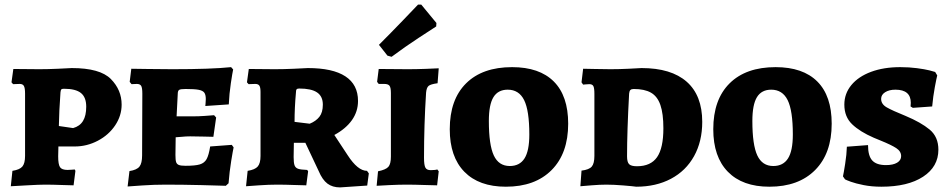

<svg xmlns="http://www.w3.org/2000/svg" viewBox="-20 -803 4130 835"><path d="M34 -60Q66 -65 77.5 -79Q89 -93 89 -125V-396Q89 -420 84 -429Q79 -438 66 -438L37 -437L30 -445L38 -503L151 -502Q188 -502 231.5 -504Q275 -506 292 -507Q415 -507 462 -459.5Q509 -412 509 -348Q509 -300 481 -258Q453 -216 405.5 -191Q358 -166 305 -166H234L233 -123Q233 -88 241 -76Q249 -64 274 -64Q284 -64 293 -65Q302 -66 305 -66L308 -60L300 3Q285 3 247 1.5Q209 0 176 0Q151 0 98 3Q45 6 27 7ZM355 -339Q355 -380 332 -398.5Q309 -417 258 -417Q249 -417 246.5 -414Q244 -411 243 -401Q237 -319 236 -255L298 -246Q327 -254 341 -277Q355 -300 355 -339Z M543 -59Q575 -64 586.5 -78.5Q598 -93 598 -127L599 -396Q599 -421 594 -429.5Q589 -438 575 -438L552 -437L544 -447L551 -504Q569 -504 620.5 -503Q672 -502 730 -502Q899 -502 985 -511L994 -501Q991 -488 984 -441.5Q977 -395 975 -349L873 -342Q873 -345 874 -354Q875 -363 875 -372Q875 -391 868.5 -400Q862 -409 844 -412.5Q826 -416 787 -416Q765 -416 759 -412Q753 -408 753 -394L748 -297H819Q844 -297 872 -299Q900 -301 911 -302L920 -292L908 -208Q898 -208 868.5 -209Q839 -210 807 -210Q789 -210 770 -208Q751 -206 744 -206Q743 -172 743 -129Q743 -107 746 -98Q749 -89 758 -85.5Q767 -82 787 -82Q829 -82 849 -88Q869 -94 878.5 -111Q888 -128 894 -166L988 -173L996 -162Q993 -149 985.5 -103Q978 -57 974 -6L962 5Q938 4 856 2Q774 0 700 0Q649 0 599 3.5Q549 7 535 8Z M1366 -59 1308 -182H1258L1257 -120Q1257 -95 1261 -84Q1265 -73 1276.5 -69Q1288 -65 1316 -64L1320 -58L1312 3Q1297 3 1258.5 1.5Q1220 0 1185 0Q1149 0 1106 3Q1063 6 1050 7L1057 -60Q1089 -65 1101 -79Q1113 -93 1113 -125V-403Q1113 -423 1108 -430.5Q1103 -438 1090 -438L1061 -437L1054 -445L1062 -503L1175 -502Q1214 -502 1258 -504Q1302 -506 1319 -507Q1427 -507 1482 -471Q1537 -435 1537 -364Q1537 -318 1510.5 -280.5Q1484 -243 1434 -216L1492 -128Q1536 -60 1576 -60L1584 -49L1577 4L1459 12Q1426 12 1404 -4.5Q1382 -21 1366 -59ZM1384 -348Q1384 -384 1359 -401Q1334 -418 1281 -418Q1273 -418 1270 -414.5Q1267 -411 1267 -400Q1261 -334 1261 -273L1327 -265Q1354 -276 1369 -295Q1384 -314 1384 -348Z M1624 -58Q1658 -65 1669 -77.5Q1680 -90 1680 -122V-398Q1680 -422 1674 -430Q1668 -438 1651 -438H1627L1620 -447L1627 -503L1754 -502Q1790 -502 1831 -503.5Q1872 -505 1888 -506L1883 -441Q1853 -437 1844 -429.5Q1835 -422 1833 -400Q1824 -260 1824 -117Q1824 -85 1830 -74Q1836 -63 1853 -63Q1864 -63 1872 -64Q1880 -65 1882 -66L1888 -58L1881 3Q1865 3 1824 1.5Q1783 0 1747 0Q1716 0 1673.5 2Q1631 4 1618 5ZM1665 -561 1628 -608Q1680 -660 1731.5 -713.5Q1783 -767 1798 -783H1812L1878 -703L1877 -688Q1860 -677 1801 -638.5Q1742 -600 1683 -556Z M1936 -241Q1936 -370 2007 -440.5Q2078 -511 2207 -511Q2326 -511 2388.5 -448.5Q2451 -386 2451 -265Q2451 -136 2379 -63.5Q2307 9 2180 9Q2063 9 1999.5 -56Q1936 -121 1936 -241ZM2282 -218Q2282 -322 2259.5 -367.5Q2237 -413 2188 -413Q2146 -413 2126 -380.5Q2106 -348 2106 -277Q2106 -173 2127.5 -127Q2149 -81 2197 -81Q2240 -81 2261 -114Q2282 -147 2282 -218Z M2617 0Q2589 0 2552 3Q2515 6 2504 7L2509 -61Q2542 -65 2553.5 -78.5Q2565 -92 2565 -125V-395Q2565 -420 2560.5 -428.5Q2556 -437 2543 -437Q2534 -437 2526.5 -436Q2519 -435 2516 -435L2509 -445L2516 -504Q2530 -504 2566 -503Q2602 -502 2635 -502Q2672 -502 2713 -504Q2754 -506 2770 -507Q2899 -507 2966.5 -447.5Q3034 -388 3034 -273Q3034 -188 2998.5 -124Q2963 -60 2898 -25.5Q2833 9 2747 9Q2734 7 2691.5 3.5Q2649 0 2617 0ZM2716 -396Q2707 -232 2707 -123Q2707 -98 2716 -89Q2725 -80 2750 -80Q2810 -80 2837.5 -119.5Q2865 -159 2865 -245Q2865 -309 2852 -346.5Q2839 -384 2811 -400Q2783 -416 2736 -416Q2726 -416 2721.5 -411.5Q2717 -407 2716 -396Z M3082 -241Q3082 -370 3153 -440.5Q3224 -511 3353 -511Q3472 -511 3534.5 -448.5Q3597 -386 3597 -265Q3597 -136 3525 -63.5Q3453 9 3326 9Q3209 9 3145.5 -56Q3082 -121 3082 -241ZM3428 -218Q3428 -322 3405.5 -367.5Q3383 -413 3334 -413Q3292 -413 3272 -380.5Q3252 -348 3252 -277Q3252 -173 3273.5 -127Q3295 -81 3343 -81Q3386 -81 3407 -114Q3428 -147 3428 -218Z M3655 -23 3646 -36Q3649 -49 3655.5 -90Q3662 -131 3663 -165L3755 -172Q3755 -125 3773.5 -105Q3792 -85 3833 -85Q3864 -85 3881.5 -95.5Q3899 -106 3899 -124Q3899 -145 3877.5 -159Q3856 -173 3809 -192L3780 -204Q3720 -230 3686 -262.5Q3652 -295 3652 -348Q3652 -396 3682.5 -433Q3713 -470 3768 -490.5Q3823 -511 3895 -511Q3934 -511 3968 -506.5Q4002 -502 4022 -497Q4042 -492 4047 -490L4056 -475Q4053 -464 4045.5 -424Q4038 -384 4034 -340L3950 -334L3940 -340L3941 -356Q3941 -413 3874 -413Q3847 -413 3829.5 -402Q3812 -391 3812 -373Q3812 -350 3836.5 -336Q3861 -322 3918 -299Q3985 -271 4023 -239.5Q4061 -208 4061 -152Q4061 -78 3994.5 -34.5Q3928 9 3813 9Q3771 9 3736 2Q3701 -5 3680.5 -12.5Q3660 -20 3655 -23Z"/></svg>

Font: Alegreya SC ExtraBold
Style: Regular
Weight: 800
Designer: Juan Pablo del Peral
Foundry: Huerta Tipografica
Version: Version 2.007; ttfautohint (v1.6)